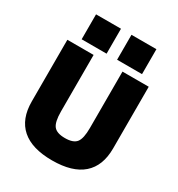

<svg xmlns="http://www.w3.org/2000/svg" viewBox="-224 -1114 1175 1267"><g transform="rotate(30 364.0 -480.0)"><path d="M364 10Q210 10 132 -58.5Q54 -127 54 -260V-730H254V-300Q254 -220 277.5 -190Q301 -160 364 -160Q427 -160 450.5 -190Q474 -220 474 -300V-730H674V-260Q674 -127 596 -58.5Q518 10 364 10ZM404 -780V-970H594V-780ZM134 -780V-970H324V-780Z"/></g></svg>

Font: M PLUS 1 Black
Style: Regular
Weight: 900
Designer: Coji Morishita
Foundry: UNDERFOREST DESIGN
Version: Version 1.001